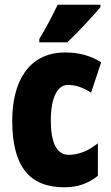

<svg xmlns="http://www.w3.org/2000/svg" viewBox="-20 -786 473 816"><path d="M407 -756V-766H225C204 -722 179 -673 147 -620V-606H266C316 -653 379 -722 407 -756ZM254 10C309 10 356 -6 396 -39V-177C356 -145 314 -128 272 -128C222 -128 196 -177 196 -274C196 -371 224 -425 268 -425C302 -425 334 -414 367 -392L410 -521C366 -549 318 -563 257 -563C99 -563 32 -435 32 -274C32 -78 105 10 254 10Z"/></svg>

Font: Noto Sans Lao ExtraCondensed Black
Style: Regular
Weight: 900
Width: 2
Designer: Monotype Design Team
Foundry: Monotype Imaging Inc.
Version: Version 2.003